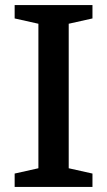

<svg xmlns="http://www.w3.org/2000/svg" viewBox="-20 -740 425 760"><path d="M252 -646V-74L346 -53V0H38V-53L132 -74V-646L38 -667V-720H346V-667Z"/></svg>

Font: Domine SemiBold
Style: Regular
Weight: 600
Designer: Pablo Impallari, Rodrigo Fuenzalida, Brenda Gallo
Foundry: Pablo Impallari, Rodrigo Fuenzalida, Brenda Gallo
Version: Version 2.000